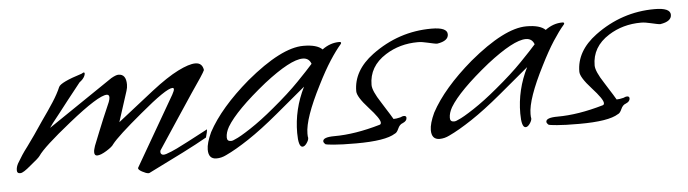

<svg xmlns="http://www.w3.org/2000/svg" viewBox="-34 -420 1961 547"><g transform="rotate(-5 946.5 -146.0)"><path d="M372 24Q366 24 354 17.5Q342 11 344 6L459 -193Q465 -204 465 -208Q465 -212 461 -212Q443 -212 367 -148Q296 -89 279 -67Q275 -60 258 -49.5Q241 -39 231 -39Q223 -39 223 -49Q223 -54 224.5 -58.5Q226 -63 227 -67L243 -107Q249 -122 257.5 -142.5Q266 -163 277 -188Q280 -196 280 -201Q280 -209 273 -209Q249 -209 163 -140Q83 -76 67 -52Q63 -46 39 -27Q17 -8 9 -8H7Q-1 -8 -1 -17Q-1 -29 8 -42Q12 -49 18.5 -59Q25 -69 35 -82Q55 -109 83 -151Q103 -179 117.5 -201.5Q132 -224 140 -243Q146 -256 207 -275Q212 -278 213 -278Q218 -278 214 -268Q210 -259 199 -251Q156 -197 133 -167Q108 -136 104 -129L290 -255Q304 -263 311 -263Q333 -263 333 -233Q333 -224 330 -215L302 -128L405 -209Q450 -244 482 -260Q514 -276 532 -276Q552 -276 555 -255Q553 -250 542.5 -234Q532 -218 514 -192Q496 -165 470.5 -126.5Q445 -88 412 -38Q411 -37 411 -33Q411 -27 417 -25Q420 -24 427 -26Q442 -31 458.5 -39Q475 -47 492 -56L549 -86Q549 -80 544 -63Q516 -47 474.5 -26Q433 -5 376 23Q375 24 372 24Z M569 -1Q546 -1 546 -28Q546 -47 560 -77Q596 -144 679 -215Q780 -299 843 -299Q882 -299 897 -284Q920 -301 946 -301Q951 -301 951 -298Q951 -296 949 -294Q935 -278 917.5 -251Q900 -224 880 -184Q833 -92 833 -49Q833 -39 834 -37V-36Q834 -30 828 -21.5Q822 -13 816 -13Q804 -13 804 -53Q804 -121 835 -183L750 -112Q702 -72 663.5 -46.5Q625 -21 597 -8Q583 -1 569 -1ZM614 -47Q620 -47 627 -51Q640 -56 672 -77Q704 -98 741 -129Q787 -167 817.5 -198.5Q848 -230 862 -246Q856 -263 838 -263Q803 -263 726 -203Q639 -133 612 -88Q603 -72 603 -58Q603 -47 614 -47Z M969 -9Q927 -9 905.5 -11Q884 -13 882 -14Q876 -19 876 -23Q876 -35 909 -35Q968 -35 1040 -56Q1044 -57 1044 -62Q1044 -73 1013 -107Q982 -141 982 -157Q982 -216 1040 -259Q1117 -316 1211 -316Q1256 -316 1256 -296Q1256 -277 1224 -272Q1220 -272 1213 -273.5Q1206 -275 1197 -277Q1181 -281 1169 -281Q1117 -281 1076 -255Q1027 -224 1027 -171Q1027 -154 1050 -119Q1057 -108 1062.5 -99Q1068 -90 1072 -84Q1080 -71 1081 -69Q1089 -69 1101 -72Q1107 -75 1111 -75Q1118 -75 1118 -69Q1118 -60 1106 -55Q1097 -52 1092 -40.5Q1087 -29 1081 -27Q1053 -9 969 -9Z M1207 -1Q1184 -1 1184 -28Q1184 -47 1198 -77Q1234 -144 1317 -215Q1418 -299 1481 -299Q1520 -299 1535 -284Q1558 -301 1584 -301Q1589 -301 1589 -298Q1589 -296 1587 -294Q1573 -278 1555.5 -251Q1538 -224 1518 -184Q1471 -92 1471 -49Q1471 -39 1472 -37V-36Q1472 -30 1466 -21.5Q1460 -13 1454 -13Q1442 -13 1442 -53Q1442 -121 1473 -183L1388 -112Q1340 -72 1301.5 -46.5Q1263 -21 1235 -8Q1221 -1 1207 -1ZM1252 -47Q1258 -47 1265 -51Q1278 -56 1310 -77Q1342 -98 1379 -129Q1425 -167 1455.5 -198.5Q1486 -230 1500 -246Q1494 -263 1476 -263Q1441 -263 1364 -203Q1277 -133 1250 -88Q1241 -72 1241 -58Q1241 -47 1252 -47Z M1607 -9Q1565 -9 1543.5 -11Q1522 -13 1520 -14Q1514 -19 1514 -23Q1514 -35 1547 -35Q1606 -35 1678 -56Q1682 -57 1682 -62Q1682 -73 1651 -107Q1620 -141 1620 -157Q1620 -216 1678 -259Q1755 -316 1849 -316Q1894 -316 1894 -296Q1894 -277 1862 -272Q1858 -272 1851 -273.5Q1844 -275 1835 -277Q1819 -281 1807 -281Q1755 -281 1714 -255Q1665 -224 1665 -171Q1665 -154 1688 -119Q1695 -108 1700.5 -99Q1706 -90 1710 -84Q1718 -71 1719 -69Q1727 -69 1739 -72Q1745 -75 1749 -75Q1756 -75 1756 -69Q1756 -60 1744 -55Q1735 -52 1730 -40.5Q1725 -29 1719 -27Q1691 -9 1607 -9Z"/></g></svg>

Font: Whisper
Style: Regular
Weight: 400
Designer: Robert E. Leuschke
Foundry: Robert E. Leuschke
Version: Version 1.010; ttfautohint (v1.8.4.7-5d5b)